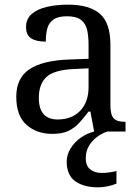

<svg xmlns="http://www.w3.org/2000/svg" viewBox="-20 -566 603 826"><path d="M205 10Q138 10 94 -29Q50 -68 50 -150Q50 -230 106.5 -268Q163 -306 278 -310L361 -313V-373Q361 -409 355 -436.5Q349 -464 329 -480Q309 -496 268 -496Q230 -496 210 -482Q190 -468 183.5 -443.5Q177 -419 177 -387Q135 -387 113.5 -401.5Q92 -416 92 -450Q92 -485 116.5 -506Q141 -527 182 -536.5Q223 -546 272 -546Q364 -546 409.5 -507Q455 -468 455 -373V-114Q455 -72 469 -57Q483 -42 517 -42H520V0H385L369 -86H361Q340 -58 320 -36.5Q300 -15 273.5 -2.5Q247 10 205 10ZM228 -52Q289 -52 325 -89.5Q361 -127 361 -191V-272L297 -269Q212 -265 179.5 -234.5Q147 -204 147 -145Q147 -52 228 -52ZM404 240Q340 240 303.5 213.5Q267 187 267 130Q267 99 284 72Q301 45 328 26Q355 7 385 0H442Q421 6 399.5 21.5Q378 37 363.5 60Q349 83 349 115Q349 148 368.5 163Q388 178 418 178Q432 178 447.5 176Q463 174 481 170V224Q465 231 442.5 235.5Q420 240 404 240Z"/></svg>

Font: Noto Serif Dogra
Style: Regular
Weight: 400
Designer: Ek Type
Foundry: Ek Type
Version: Version 1.005